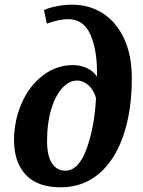

<svg xmlns="http://www.w3.org/2000/svg" viewBox="-20 -790 610 820"><path d="M40 -191Q40 -274 72 -348Q104 -422 162 -467Q220 -512 293 -512Q325 -512 353.5 -498Q382 -484 394 -462Q397 -568 368 -638Q339 -708 272 -708Q249 -708 223.5 -702Q198 -696 180 -689L168 -747Q186 -756 220.5 -763Q255 -770 288 -770Q361 -770 418.5 -733.5Q476 -697 509.5 -626Q543 -555 543 -456Q543 -317 507 -211.5Q471 -106 402.5 -48Q334 10 239 10Q140 10 90 -43.5Q40 -97 40 -191ZM390 -372Q380 -406 357.5 -426Q335 -446 309 -446Q275 -446 245.5 -413.5Q216 -381 198.5 -322.5Q181 -264 181 -189Q181 -124 202 -92.5Q223 -61 259 -61Q316 -61 350 -155Q384 -249 390 -372Z"/></svg>

Font: Noto Serif Narrow
Style: Bold Italic
Weight: 700
Width: 4
Italic angle: -12°
Designer: Monotype Design Team
Foundry: Monotype Imaging Inc.
Version: Version 1.001